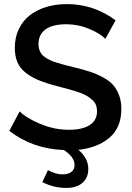

<svg xmlns="http://www.w3.org/2000/svg" viewBox="-20 -735 651 948"><path d="M579.1 -196.8Q579.1 -105.5 521.2 -55.7Q463.4 -5.9 367.2 4.9Q416 45.9 416 99.1Q416 142.1 387.5 167.5Q358.9 192.9 307.1 192.9Q245.1 192.9 189 164.1L216.8 105Q254.9 126 288.1 126Q316.4 126 332.3 114Q348.1 102.1 348.1 79.1Q348.1 41 295.9 5.9Q140.6 0 25.9 -88.9L77.1 -185.1Q107.9 -153.3 177.5 -123.8Q247.1 -94.2 320.8 -94.2Q387.2 -94.2 423.1 -117.7Q459 -141.1 459 -185.1Q459 -202.6 453.6 -216.8Q448.2 -231 435.1 -242.4Q421.9 -253.9 408 -262.2Q394 -270.5 368.4 -279.3Q342.8 -288.1 321.5 -293.9Q300.3 -299.8 264.2 -309.1Q208 -323.7 171.4 -338.9Q134.8 -354 106.7 -376Q78.6 -397.9 65.9 -428Q53.2 -458 53.2 -499Q53.2 -550.3 73 -591.6Q92.8 -632.8 127.4 -659.7Q162.1 -686.5 209 -700.7Q255.9 -714.8 311 -714.8Q441.9 -714.8 550.8 -634.8L500 -543Q477.1 -568.4 421.9 -591.8Q366.7 -615.2 308.1 -615.2Q238.8 -615.2 204.3 -589.6Q169.9 -564 169.9 -517.1Q169.9 -502.4 173.8 -490.7Q177.7 -479 183.8 -470Q189.9 -460.9 202.1 -452.6Q214.4 -444.3 226.3 -438.5Q238.3 -432.6 259 -426Q279.8 -419.4 297.9 -414.8Q315.9 -410.2 345.2 -402.8Q392.1 -391.6 425.3 -380.6Q458.5 -369.6 489.3 -352.8Q520 -335.9 538.6 -315.2Q557.1 -294.4 568.1 -264.6Q579.1 -234.9 579.1 -196.8Z"/></svg>

Font: Rawline SemiBold
Style: Regular
Weight: 600
Designer: Matt McInerney, Pablo Impallari, Rodrigo Fuenzalida
Foundry: Matt McInerney, Pablo Impallari, Rodrigo Fuenzalida
Version: Version 4.020;PS 004.020;hotconv 1.0.88;makeotf.lib2.5.64775